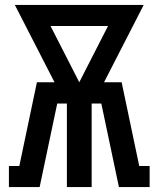

<svg xmlns="http://www.w3.org/2000/svg" viewBox="-20 -755 640 775"><path d="M16 0V-85H58L129 -423H200L40 -735H560L400 -423H471L542 -85H584V0H460L389 -337H350V0H250V-337H211L140 0ZM300 -423 416 -650H184Z"/></svg>

Font: Iosevka HT Extended
Style: Bold
Weight: 700
Width: 7
Monospace: yes
Designer: Belleve Invis
Foundry: Belleve Invis
Version: Version 32.3.0; ttfautohint (v1.8.4)